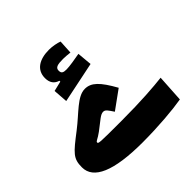

<svg xmlns="http://www.w3.org/2000/svg" viewBox="-165 -767 916 916"><g transform="rotate(-45 293.0 -309.5)"><path d="M293.5 4.9C401.4 4.9 504.9 -4.4 564 -14.6L572.3 -152.8C517.1 -146.5 429.7 -139.2 295.4 -139.2C145 -139.2 139.2 -139.6 139.6 -148.9C140.1 -156.7 154.3 -158.2 181.6 -178.7C228.5 -213.9 245.1 -231.9 263.2 -231.9C278.3 -231.9 284.7 -219.7 303.2 -192.4L397 -260.3C351.6 -341.8 321.3 -371.1 278.8 -371.1C227.5 -371.1 178.7 -310.1 111.3 -258.3C23.4 -190.9 4.4 -175.3 4.4 -115.7C4.4 -37.1 98.6 4.9 293.5 4.9ZM175.3 -392.6 382.3 -435.5 375.5 -510.7C346.2 -505.4 304.2 -498 283.2 -498C261.7 -498 252 -502 252 -520.5C252 -541 269 -545.4 307.1 -545.4C318.4 -545.4 337.9 -543.9 353 -542L356.9 -612.3C340.8 -618.7 312.5 -624 290 -624C226.1 -624 180.7 -597.7 180.7 -541.5C180.7 -510.3 194.8 -491.7 220.7 -483.9V-478L169.9 -465.8Z"/></g></svg>

Font: Cascadia Mono NF
Style: Bold
Weight: 700
Monospace: yes
Designer: Aaron Bell
Foundry: Saja Typeworks
Version: Version 2404.023